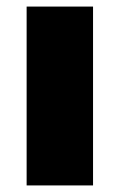

<svg xmlns="http://www.w3.org/2000/svg" viewBox="-20 -564 364 584"><path d="M263 0H61V-544H263Z"/></svg>

Font: Montserrat Extra Bold
Style: Regular
Weight: 800
Designer: Julieta Ulanovsky
Foundry: Julieta Ulanovsky
Version: Version 3.001;PS 003.001;hotconv 1.0.70;makeotf.lib2.5.58329